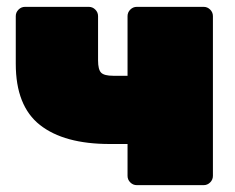

<svg xmlns="http://www.w3.org/2000/svg" viewBox="-20 -540 686 560"><path d="M379 -520H574Q585 -520 593 -512Q601 -504 601 -493V-27Q601 -16 593 -8Q585 0 574 0H379Q368 0 360 -8Q352 -16 352 -27V-120H300Q167 -120 96.5 -175.5Q26 -231 26 -354V-493Q26 -504 34 -512Q42 -520 53 -520H239Q250 -520 258 -512Q266 -504 266 -493V-364Q266 -337 275 -328Q284 -319 310 -319H352V-493Q352 -504 360 -512Q368 -520 379 -520Z"/></svg>

Font: Rubik
Style: Regular
Weight: 900
Designer: Hubert & Fischer
Foundry: Hubert & Fischer
Version: Version 1.100